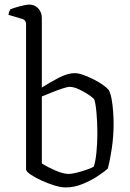

<svg xmlns="http://www.w3.org/2000/svg" viewBox="-20 -820 568 840"><path d="M267 0Q246 0 217 -9Q188 -18 160 -31Q132 -44 113 -57Q94 -70 94 -79V-714Q94 -732 78 -737L17 -755Q18 -762 20.5 -769Q23 -776 25 -779Q34 -783 50.5 -788Q67 -793 83.5 -796.5Q100 -800 108 -800Q132 -800 147.5 -783Q163 -766 163 -741V-437Q197 -459 236.5 -479.5Q276 -500 307 -500Q323 -500 345 -492Q367 -484 390 -472.5Q413 -461 431 -448Q449 -435 456 -426Q464 -411 468.5 -385.5Q473 -360 475 -331.5Q477 -303 477 -278Q477 -223 469 -170Q461 -117 452 -83Q436 -68 406 -48.5Q376 -29 340 -14.5Q304 0 267 0ZM281 -59Q294 -59 317.5 -65Q341 -71 362 -78.5Q383 -86 390 -91Q398 -113 402 -154Q406 -195 406 -237Q406 -285 402 -328Q398 -371 392 -386Q386 -393 367 -406Q348 -419 325 -429.5Q302 -440 284 -440Q275 -440 252.5 -432.5Q230 -425 205 -415Q180 -405 163 -398V-105Q188 -89 222.5 -74Q257 -59 281 -59Z"/></svg>

Font: Texturina 72pt Light
Style: Regular
Weight: 300
Designer: Guillermo Torres Carreño
Foundry: Omnibus-Type
Version: Version 1.002; ttfautohint (v1.8.3)